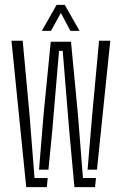

<svg xmlns="http://www.w3.org/2000/svg" viewBox="-20 -767 499 787"><path d="M285 0 264 -229 237 -558.5H222L194 -229L178.5 -71.5H140L158.5 -297L188 -596H271L299.5 -297L320 -37.5H373.5L369.5 0ZM87.5 0 27 -600H73L101 -297L121.5 -37.5H175.5L172 0ZM339 -71.5 358 -297 386 -600H432L377.5 -71.5ZM151.5 -640.5 212 -747H245.5L306 -640.5H268.5L229.5 -714L189 -640.5Z"/></svg>

Font: Big Shoulders Stencil Display Thin Light
Style: Regular
Weight: 300
Version: Version 2.001